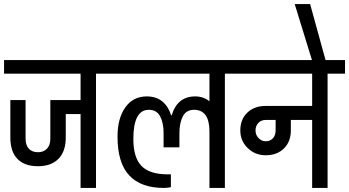

<svg xmlns="http://www.w3.org/2000/svg" viewBox="-30 -926 1720 946"><path d="M529 -563H443V0H367V-364H294V-248Q294 -180 258 -143.5Q222 -107 157 -107Q91 -107 56 -143Q21 -179 21 -248V-433H96V-243Q96 -211 112 -193.5Q128 -176 157 -176Q185 -176 201.5 -193.5Q218 -211 218 -243V-433H367V-563H-10V-630H529Z M1164 -563H1078V0H1002V-278Q1002 -385 926 -385Q888 -385 871 -353Q854 -321 854 -270V-200H776V-270Q776 -321 759 -353Q742 -385 703 -385Q627 -385 627 -241Q627 -150 667 -108.5Q707 -67 796 -67H812V-4Q797 0 777 0Q665 0 607 -61.5Q549 -123 549 -253Q549 -343 587.5 -397Q626 -451 693 -451Q740 -451 770 -426Q800 -401 813 -358H816Q844 -451 932 -451Q972 -451 1002 -427V-563H509V-630H1164Z M1670 -563H1584V0H1508V-335H1403V-283Q1403 -228 1369 -194.5Q1335 -161 1279 -161Q1227 -161 1190.5 -196.5Q1154 -232 1154 -283Q1154 -338 1188.5 -371Q1223 -404 1279 -404H1508V-563H1143V-630H1670ZM1328 -335H1279Q1257 -335 1243 -320.5Q1229 -306 1229 -283Q1229 -261 1244 -245.5Q1259 -230 1279 -230Q1301 -230 1314.5 -244.5Q1328 -259 1328 -283Z M1583 -630V-563H1499V-630H1507L1422 -906H1498L1574 -630Z"/></svg>

Font: Pragati Narrow
Style: Regular
Weight: 400
Designer: Hector Gatti, Marcela Romero, Pablo Cosgaya and Nicolas Silva
Foundry: Omnibus-Type
Version: Version 1.010; ttfautohint (v1.3)